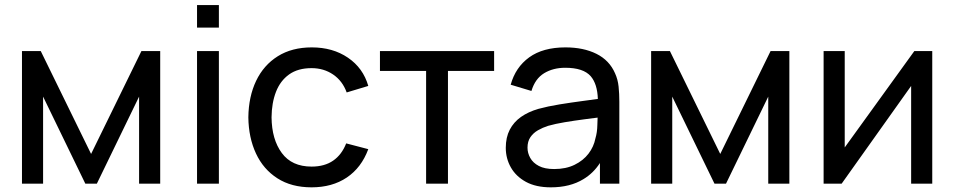

<svg xmlns="http://www.w3.org/2000/svg" viewBox="-20 -748 3887 782"><path d="M69.5 0V-540H146L351 -121L556 -540H632.5V0H546.5V-354.5L374.5 0H327.5L155.5 -354.5V0Z M782.5 -635.5V-727.5H871.5V-635.5ZM782.5 0V-540H871.5V0Z M1249 15Q1167 15 1109.8 -21.8Q1052.5 -58.5 1022.5 -123Q992.5 -187.5 991.5 -270Q992.5 -354.5 1023.2 -418.8Q1054 -483 1111.5 -519Q1169 -555 1250 -555Q1335.5 -555 1397.2 -513Q1459 -471 1480 -398L1392 -371.5Q1375 -418.5 1336.8 -444.5Q1298.5 -470.5 1249 -470.5Q1193.5 -470.5 1157.5 -444.8Q1121.5 -419 1104 -373.8Q1086.5 -328.5 1086 -270Q1087 -180 1127.8 -124.8Q1168.5 -69.5 1249 -69.5Q1302 -69.5 1337 -93.8Q1372 -118 1390 -164L1480 -140.5Q1452 -65 1392.5 -25Q1333 15 1249 15Z M1715.5 0V-459H1527.5V-540H1992.5V-459H1804.5V0Z M2223.5 15Q2163 15 2122.2 -7.2Q2081.5 -29.5 2060.8 -66Q2040 -102.5 2040 -146Q2040 -188.5 2056.2 -219.8Q2072.5 -251 2102 -271.8Q2131.5 -292.5 2172.5 -304.5Q2211 -315 2258.8 -322.8Q2306.5 -330.5 2355.5 -337Q2386.5 -341 2415 -345Q2413 -406 2386 -437.5Q2356 -472 2282 -472Q2233 -472 2196.2 -449.8Q2159.5 -427.5 2144.5 -377.5L2060 -403Q2079.5 -474 2135.5 -514.5Q2191.5 -555 2283 -555Q2356.5 -555 2409.2 -528.8Q2462 -502.5 2485 -449.5Q2496.5 -424.5 2499.5 -395.2Q2502.5 -366 2502.5 -334V0H2423.5V-84Q2396.5 -42.5 2356.5 -18.5Q2302 15 2223.5 15ZM2237 -59.5Q2285 -59.5 2320.2 -76.8Q2355.5 -94 2377 -122.2Q2398.5 -150.5 2405 -184Q2412.5 -209 2413 -239.5Q2413.5 -256.5 2414 -269Q2386.5 -265.5 2359.5 -262Q2317.5 -256.5 2280 -250.2Q2242.5 -244 2212.5 -235.5Q2190.5 -228.5 2171.2 -217.5Q2152 -206.5 2140.2 -189.2Q2128.5 -172 2128.5 -146.5Q2128.5 -124.5 2139.8 -104.5Q2151 -84.5 2174.8 -72Q2198.5 -59.5 2237 -59.5Z M2632 0V-540H2708.5L2913.5 -121L3118.5 -540H3195V0H3109V-354.5L2937 0H2890L2718 -354.5V0Z M3777 -540V0H3691V-398L3408 0H3334.5V-540H3420.5V-147.5L3704 -540Z"/></svg>

Font: Cns Manrope Med
Style: Regular
Weight: 500
Designer: Mikhail Sharanda
Foundry: Mikhail Sharanda
Version: Version 4.504